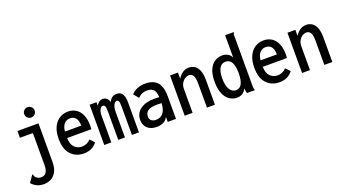

<svg xmlns="http://www.w3.org/2000/svg" viewBox="-61 -1284 3722 2075"><g transform="rotate(-20 1800.0 -246.5)"><path d="M173 175Q88 175 34 112L83 41L89 33L95 37Q97 45 99.5 53Q102 61 113 73Q124 83 139 89Q154 95 172 95Q209 95 228.5 67.5Q248 40 248 -18V-385H99V-463H341V-26Q341 47 318 91Q295 135 256.5 155Q218 175 173 175ZM290 -549Q265 -549 247.5 -566.5Q230 -584 230 -608Q230 -634 247 -651Q264 -668 290 -668Q314 -668 332 -650Q350 -632 350 -608Q350 -584 332 -566.5Q314 -549 290 -549Z M694 11Q602 11 545 -50Q488 -111 488 -228Q488 -309 513.5 -363.5Q539 -418 583 -446Q627 -474 682 -474Q732 -474 771.5 -450Q811 -426 834.5 -376Q858 -326 858 -249Q858 -226 856 -208H577Q580 -132 615 -99Q650 -66 698 -66Q759 -66 798 -111L846 -61Q790 11 694 11ZM579 -282H767Q767 -339 744 -368.5Q721 -398 678 -398Q640 -398 613 -370.5Q586 -343 579 -282Z M929 0V-463H1008V-423Q1038 -474 1083 -474Q1107 -474 1126.5 -458Q1146 -442 1154 -412Q1181 -474 1244 -474Q1288 -474 1308.5 -439.5Q1329 -405 1328 -347V0H1247V-323Q1247 -374 1239.5 -388.5Q1232 -403 1219 -403Q1198 -403 1182.5 -373.5Q1167 -344 1167 -302V0H1090V-318Q1090 -369 1083 -386.5Q1076 -404 1057 -404Q1040 -404 1025 -378.5Q1010 -353 1010 -306V0Z M1532 11Q1462 11 1424 -25.5Q1386 -62 1386 -119Q1386 -197 1446 -241Q1506 -285 1610 -285Q1621 -285 1635.5 -284.5Q1650 -284 1665 -283Q1660 -350 1634.5 -373Q1609 -396 1563 -396Q1534 -396 1508 -385.5Q1482 -375 1457 -350L1409 -408Q1442 -442 1482.5 -457.5Q1523 -473 1569 -473Q1623 -473 1665 -454Q1707 -435 1730.5 -388Q1754 -341 1754 -256V0H1659V-56Q1636 -16 1602.5 -2.5Q1569 11 1532 11ZM1477 -129Q1477 -94 1497.5 -79Q1518 -64 1548 -64Q1658 -64 1666 -213Q1652 -214 1637.5 -214.5Q1623 -215 1611 -215Q1477 -215 1477 -129Z M1854 0V-463H1945V-393Q1968 -430 2000 -452Q2032 -474 2072 -474Q2108 -474 2137.5 -455.5Q2167 -437 2184.5 -395Q2202 -353 2202 -283V0H2110V-281Q2110 -343 2093 -369.5Q2076 -396 2046 -396Q2022 -396 1999 -381Q1976 -366 1960.5 -338.5Q1945 -311 1945 -273V0Z M2454 11Q2409 11 2370 -14.5Q2331 -40 2307 -94Q2283 -148 2283 -234Q2283 -319 2307 -372Q2331 -425 2370 -449.5Q2409 -474 2456 -474Q2492 -474 2520 -458Q2548 -442 2562 -410V-668H2661V-660Q2656 -654 2654 -646.5Q2652 -639 2653 -623V-66Q2653 -49 2654 -33Q2655 -17 2662 0H2572Q2565 -16 2563.5 -28Q2562 -40 2562 -57Q2525 11 2454 11ZM2470 -69Q2516 -69 2538 -111.5Q2560 -154 2560 -233Q2560 -313 2537.5 -355.5Q2515 -398 2467 -398Q2421 -398 2397 -357.5Q2373 -317 2373 -240Q2373 -155 2400 -112Q2427 -69 2470 -69Z M2944 11Q2852 11 2795 -50Q2738 -111 2738 -228Q2738 -309 2763.5 -363.5Q2789 -418 2833 -446Q2877 -474 2932 -474Q2982 -474 3021.5 -450Q3061 -426 3084.5 -376Q3108 -326 3108 -249Q3108 -226 3106 -208H2827Q2830 -132 2865 -99Q2900 -66 2948 -66Q3009 -66 3048 -111L3096 -61Q3040 11 2944 11ZM2829 -282H3017Q3017 -339 2994 -368.5Q2971 -398 2928 -398Q2890 -398 2863 -370.5Q2836 -343 2829 -282Z M3204 0V-463H3295V-393Q3318 -430 3350 -452Q3382 -474 3422 -474Q3458 -474 3487.5 -455.5Q3517 -437 3534.5 -395Q3552 -353 3552 -283V0H3460V-281Q3460 -343 3443 -369.5Q3426 -396 3396 -396Q3372 -396 3349 -381Q3326 -366 3310.5 -338.5Q3295 -311 3295 -273V0Z"/></g></svg>

Font: Inconsolata SemiCondensed SemiBold
Style: Regular
Weight: 600
Width: 4
Monospace: yes
Designer: Raph Levien, Cyreal, Brenton Simpson
Foundry: Raph Levien, Cyreal, Google
Version: Version 3.001; ttfautohint (v1.8.2.53-6de2)